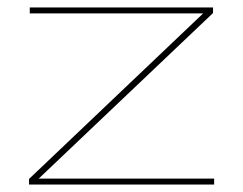

<svg xmlns="http://www.w3.org/2000/svg" viewBox="-20 -496 654 516"><path d="M555.5 -16V0H58V-15L526 -460H60V-476H552.5V-461L84 -16Z"/></svg>

Font: Anek Latin Expanded Thin
Style: Regular
Weight: 250
Width: 7
Designer: Yesha Goshar
Foundry: Ek Type
Version: Version 1.003